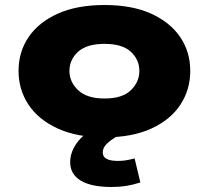

<svg xmlns="http://www.w3.org/2000/svg" viewBox="-20 -537 833 766"><path d="M397 11Q288 11 211 -24Q134 -59 94 -119Q54 -179 54 -254Q54 -330 94 -389Q134 -448 210.5 -482.5Q287 -517 397 -517Q507 -517 583 -482.5Q659 -448 699 -389Q739 -330 739 -254Q739 -179 699.5 -119Q660 -59 583.5 -24Q507 11 397 11ZM397 -144Q468 -144 502 -177Q536 -210 536 -254Q536 -299 502 -330.5Q468 -362 397 -362Q326 -362 291.5 -330.5Q257 -299 257 -254Q257 -210 292 -177Q327 -144 397 -144ZM425 209Q344 209 302 183.5Q260 158 260 110Q260 65 293.5 24.5Q327 -16 398 -49L459 0Q437 12 421.5 23.5Q406 35 398 46.5Q390 58 390 71Q390 89 405.5 97Q421 105 450 105Q467 105 483 102.5Q499 100 517 95L540 191Q508 201 482 205Q456 209 425 209Z"/></svg>

Font: Nunito Sans 7pt Expanded Black
Style: Regular
Weight: 900
Width: 7
Designer: Vernon Adams
Foundry: Vernon Adams
Version: Version 3.101;gftools[0.9.27]